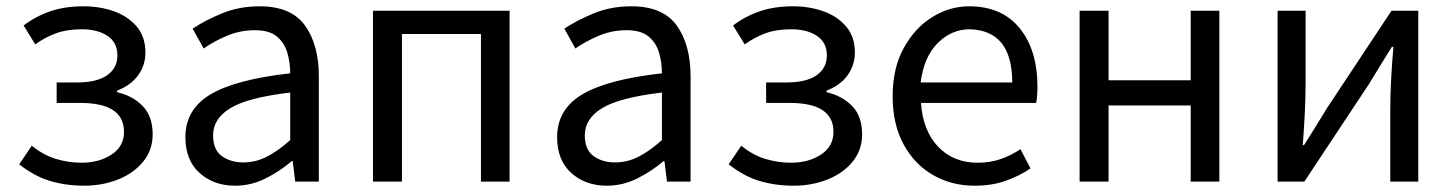

<svg xmlns="http://www.w3.org/2000/svg" viewBox="-20 -577 4618 610"><path d="M247 13Q190 13 139.5 -2Q89 -17 41 -55L81 -114Q118 -84 158 -72Q198 -60 239 -60Q295 -60 334.5 -86Q374 -112 374 -158Q374 -250 235 -250H160V-315H223Q288 -315 320.5 -338Q353 -361 353 -401Q353 -442 321.5 -463Q290 -484 240 -484Q193 -484 158.5 -471.5Q124 -459 92 -436L55 -496Q93 -525 139.5 -541Q186 -557 245 -557Q298 -557 342.5 -541Q387 -525 414.5 -492.5Q442 -460 442 -410Q442 -370 419 -338Q396 -306 352 -289V-284Q401 -273 433 -240.5Q465 -208 465 -150Q465 -100 434.5 -63Q404 -26 354.5 -6.5Q305 13 247 13Z M727 13Q659 13 614 -27.5Q569 -68 569 -141Q569 -230 649.5 -277.5Q730 -325 902 -344Q902 -379 892.5 -410.5Q883 -442 859 -461.5Q835 -481 790 -481Q743 -481 701.5 -463.5Q660 -446 627 -423L592 -486Q629 -511 684 -534Q739 -557 805 -557Q905 -557 949 -496Q993 -435 993 -334V0H918L910 -65H907Q868 -32 822.5 -9.5Q777 13 727 13ZM753 -61Q792 -61 827.5 -79Q863 -97 902 -132V-283Q767 -267 712 -233.5Q657 -200 657 -147Q657 -101 685 -81Q713 -61 753 -61Z M1165 0V-543H1599V0H1508V-469H1257V0Z M1908 13Q1840 13 1795 -27.5Q1750 -68 1750 -141Q1750 -230 1830.5 -277.5Q1911 -325 2083 -344Q2083 -379 2073.5 -410.5Q2064 -442 2040 -461.5Q2016 -481 1971 -481Q1924 -481 1882.5 -463.5Q1841 -446 1808 -423L1773 -486Q1810 -511 1865 -534Q1920 -557 1986 -557Q2086 -557 2130 -496Q2174 -435 2174 -334V0H2099L2091 -65H2088Q2049 -32 2003.5 -9.5Q1958 13 1908 13ZM1934 -61Q1973 -61 2008.5 -79Q2044 -97 2083 -132V-283Q1948 -267 1893 -233.5Q1838 -200 1838 -147Q1838 -101 1866 -81Q1894 -61 1934 -61Z M2501 13Q2444 13 2393.5 -2Q2343 -17 2295 -55L2335 -114Q2372 -84 2412 -72Q2452 -60 2493 -60Q2549 -60 2588.5 -86Q2628 -112 2628 -158Q2628 -250 2489 -250H2414V-315H2477Q2542 -315 2574.5 -338Q2607 -361 2607 -401Q2607 -442 2575.5 -463Q2544 -484 2494 -484Q2447 -484 2412.5 -471.5Q2378 -459 2346 -436L2309 -496Q2347 -525 2393.5 -541Q2440 -557 2499 -557Q2552 -557 2596.5 -541Q2641 -525 2668.5 -492.5Q2696 -460 2696 -410Q2696 -370 2673 -338Q2650 -306 2606 -289V-284Q2655 -273 2687 -240.5Q2719 -208 2719 -150Q2719 -100 2688.5 -63Q2658 -26 2608.5 -6.5Q2559 13 2501 13Z M3076 13Q3004 13 2945 -20.5Q2886 -54 2851 -118Q2816 -182 2816 -271Q2816 -360 2851 -424Q2886 -488 2941.5 -522.5Q2997 -557 3059 -557Q3163 -557 3219.5 -487.5Q3276 -418 3276 -302Q3276 -272 3272 -250H2906Q2912 -162 2960.5 -111Q3009 -60 3086 -60Q3126 -60 3159 -71.5Q3192 -83 3222 -103L3254 -42Q3219 -18 3175 -2.5Q3131 13 3076 13ZM2905 -315H3196Q3196 -480 3061 -484Q3003 -484 2959 -440Q2915 -396 2905 -315Z M3410 0V-543H3502V-322H3763V-543H3854V0H3763V-242H3502V0Z M4039 0V-543H4128V-316Q4128 -231 4119 -116H4123Q4160 -174 4195 -232L4401 -543H4486V0H4397V-227Q4397 -314 4407 -428H4402Q4365 -369 4330 -311L4124 0Z"/></svg>

Font: Gothic Nguyen
Style: Regular
Weight: 400
Designer: MORI Takayuki
Version: Version 1.220;July 21, 2023;FontCreator 14.0.0.2814 64-bit